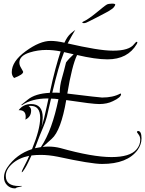

<svg xmlns="http://www.w3.org/2000/svg" viewBox="-20 -878 802 1061"><path d="M63 163Q37 163 19.5 145.5Q2 128 2 102Q2 75 20 48Q70 -26 157 -54Q202 -164 202 -227Q202 -293 150 -293Q147 -293 144 -293Q141 -293 138 -292Q152 -284 152 -267Q152 -232 120 -217Q121 -221 121.5 -225Q122 -229 122 -233Q122 -271 83 -269Q108 -303 152 -303Q216 -303 216 -229Q216 -218 214.5 -204Q213 -190 209 -175Q217 -198 224.5 -228Q232 -258 240 -297L248 -334H243Q156 -334 100 -296L98 -299L133 -327Q174 -361 255 -365Q271 -441 286.5 -498Q302 -555 315 -594Q294 -598 274.5 -600Q255 -602 235 -602Q189 -602 144 -588Q87 -570 87 -532Q87 -517 98 -500Q103 -491 105.5 -486.5Q108 -482 108 -481Q108 -466 58 -447Q45 -460 45 -479Q45 -539 122 -595Q200 -652 260 -652Q292 -652 336 -642Q352 -677 372 -694Q376 -698 382 -702Q388 -706 396 -713Q386 -696 375 -677Q364 -658 354 -638Q437 -619 500 -608.5Q563 -598 605 -598Q694 -598 721 -634Q731 -647 736 -647Q739 -647 739 -644Q739 -641 736 -635Q686 -550 574 -550Q508 -550 406 -574Q378 -517 352 -361Q442 -350 490 -344.5Q538 -339 544 -339Q605 -339 645 -361Q649 -361 649 -358Q649 -340 604 -319Q572 -303 528 -303Q509 -303 464 -308.5Q419 -314 346 -325Q317 -156 266 -111L216 -66Q224 -67 232 -67.5Q240 -68 248 -68Q281 -68 313 -60Q402 -35 473 -22.5Q544 -10 596 -10Q698 -10 734 -52Q755 -76 755 -106Q755 -123 746 -134.5Q737 -146 737 -147Q737 -154 743 -154Q762 -154 762 -113Q762 -80 741 -50Q684 28 544 28Q514 28 452.5 18Q391 8 299 -12Q274 -17 250.5 -19.5Q227 -22 205 -22Q180 -22 154 -19Q144 2 135.5 20Q127 38 117 54Q105 74 100 74V73Q100 67 108 52Q116 35 125 18.5Q134 2 141 -17Q83 -5 47.5 27Q12 59 12 94Q12 150 85 150Q90 150 96 149.5Q102 149 102 150Q102 152 73 158Q70 159 68 161Q66 163 63 163ZM310 -365V-366Q310 -404 322 -445.5Q334 -487 345 -533Q353 -544 364 -555.5Q375 -567 387 -578L334 -590Q318 -550 302 -494Q286 -438 269 -366H278Q285 -366 293 -366Q301 -366 310 -365ZM173 -59 206 -65Q238 -113 262 -179.5Q286 -246 303 -330Q282 -333 262 -333L239 -233Q232 -205 216.5 -169.5Q201 -134 184 -88ZM444 -750Q439 -750 435.5 -752.5Q432 -755 439 -758Q453 -764 472.5 -777.5Q492 -791 511.5 -807Q531 -823 546.5 -835.5Q562 -848 569 -852Q573 -855 582 -856.5Q591 -858 599 -858Q617 -858 617 -852Q616 -847 609.5 -838.5Q603 -830 578 -815Q576 -814 557.5 -804Q539 -794 515.5 -782Q492 -770 473 -760.5Q454 -751 451 -751Q449 -750 444 -750Z"/></svg>

Font: Lavishly Yours
Style: Regular
Weight: 400
Designer: Robert E. Leuschke
Foundry: Robert E. Leuschke
Version: Version 1.010; ttfautohint (v1.8.3)